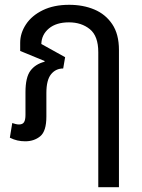

<svg xmlns="http://www.w3.org/2000/svg" viewBox="-20 -578 590 799"><path d="M389 201V-100H475V201ZM85 10Q68 10 52.5 6.5Q37 3 21 -5L31 -66Q37 -64 44.5 -62Q52 -60 59 -60Q74 -60 80 -69.5Q86 -79 86 -100V-194Q86 -256 106.5 -283.5Q127 -311 165 -321L166 -324L64 -366V-400Q64 -440 88 -476.5Q112 -513 158 -535.5Q204 -558 268 -558Q326 -558 372.5 -538.5Q419 -519 447 -477.5Q475 -436 475 -370V0H389V-361Q389 -428 354 -456.5Q319 -485 267 -485Q214 -485 183.5 -459.5Q153 -434 152 -395L251 -340L243 -293Q212 -293 192.5 -269Q173 -245 173 -191V-93Q173 -32 147.5 -11Q122 10 85 10Z"/></svg>

Font: Noto Sans Thai SemiCondensed
Style: Regular
Weight: 400
Width: 4
Designer: Monotype Design Team
Foundry: Monotype Imaging Inc.
Version: Version 2.001